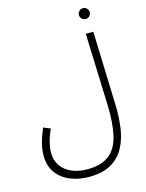

<svg xmlns="http://www.w3.org/2000/svg" viewBox="-158 -980 992 1304"><g transform="rotate(-15 338.5 -328.0)"><path d="M40 11Q40 -25 50 -69Q60 -113 87 -174L135 -154Q94 -63 94 6Q94 61 121 99Q148 137 195.5 157.5Q243 178 304 178Q403 178 458 135Q513 92 533 6Q553 -80 549 -208L531 -714H584L601 -198Q604 -114 593.5 -37Q583 40 551 100.5Q519 161 458.5 196Q398 231 302 231Q232 231 172 207Q112 183 76 134Q40 85 40 11ZM558 -811Q541 -811 530 -822Q519 -833 519 -849Q519 -864 530 -875.5Q541 -887 558 -887Q573 -887 584 -875.5Q595 -864 595 -849Q595 -833 584 -822Q573 -811 558 -811Z"/></g></svg>

Font: Noto Sans Arabic Light
Style: Regular
Weight: 300
Designer: Monotype Design Team, Nadine Chahine, Nizar Qandah and Khaled Hosny
Foundry: Monotype Imaging Inc.
Version: Version 2.012; ttfautohint (v1.8.4.7-5d5b)